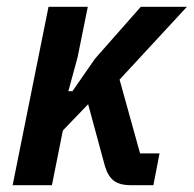

<svg xmlns="http://www.w3.org/2000/svg" viewBox="-20 -542 567 562"><path d="M122 -522H237L207 -374L180 -275H192L258 -370L392 -522H527L330 -309L390 -93H447L429 0H362Q330 0 312.5 -13.5Q295 -27 286 -60L238 -237L164 -160L132 0H17Z"/></svg>

Font: IBM Plex Sans Cond SmBld
Style: Italic
Weight: 600
Width: 3
Italic angle: -11°
Designer: Mike Abbink, Paul van der Laan, Pieter van Rosmalen
Foundry: Bold Monday
Version: Version 1.3